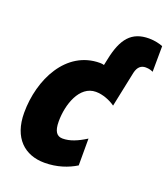

<svg xmlns="http://www.w3.org/2000/svg" viewBox="-141 -865 854 975"><g transform="rotate(20 286.0 -377.5)"><path d="M212 10C280 10 337 -10 381 -37V-182C335 -153 296 -137 257 -137C226 -137 209 -158 209 -213C209 -303 247 -418 336 -418C373 -418 413 -402 441 -382L481 -574C489 -608 507 -621 531 -621C550 -621 563 -616 571 -612L572 -751C555 -758 527 -765 497 -765C403 -765 358 -711 334 -593L327 -560C321 -562 313 -563 305 -563C123 -563 29 -374 29 -194C29 -58 105 10 212 10Z"/></g></svg>

Font: Noto Sans UI SemiCondensed Black
Style: Italic
Weight: 900
Width: 4
Italic angle: -372°
Designer: Monotype Design Team
Foundry: Monotype Imaging Inc.
Version: Version 1.901